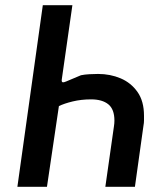

<svg xmlns="http://www.w3.org/2000/svg" viewBox="-20 -720 631 740"><path d="M259 -700 218 -413Q217 -404 221.5 -403Q226 -402 235 -406L292 -430Q306 -433 325 -434Q344 -435 358 -435Q405 -435 445 -418Q485 -401 510 -365.5Q535 -330 535 -274Q535 -265 535 -255.5Q535 -246 533 -236L500 0H386L419 -232Q420 -238 420.5 -244Q421 -250 421 -255Q421 -299 397.5 -318Q374 -337 331 -337Q293 -337 260 -329Q227 -321 207 -311L161 0H47L145 -700Z"/></svg>

Font: Finlandica Medium
Style: Italic
Weight: 500
Italic angle: -8°
Designer: Niklas Ekholm, Juho Hiilivirta, Jaakko Suomalainen
Foundry: Helsinki Type Studio
Version: Version 1.063